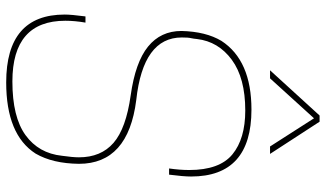

<svg xmlns="http://www.w3.org/2000/svg" viewBox="-236 -810 1052 620"><g transform="rotate(90 290.0 -500.0)"><path d="M477 -846ZM477 -846H453L362 -988L233 -846H207L353 -1006H373ZM246 6Q27 6 27 -183Q27 -204 33 -250H53Q47 -215 47 -185Q47 -14 243 -14Q358 -14 416.5 -56.5Q475 -99 483 -174Q488 -209 488 -229Q488 -300 441.5 -340.5Q395 -381 288 -396Q181 -411 130.5 -452Q80 -493 80 -560Q82 -639 112 -689Q175 -786 334 -786Q550 -786 550 -591Q550 -567 544 -520H524Q529 -555 529 -585Q529 -683 478.5 -724.5Q428 -766 337 -766Q232 -766 173 -722.5Q114 -679 106 -610Q105 -599 103.5 -592.5Q102 -586 101.5 -579Q101 -572 101 -561Q101 -436 303 -414Q509 -388 509 -229Q508 -144 476 -89Q415 6 246 6Z"/></g></svg>

Font: Tanohe Sans Thin
Style: Italic
Weight: 100
Designer: Village Type and Design LLC & Cristiano Sobral
Foundry: Cooper Hewitt Smithsonian Design Museum
Version: Version 1.00;September 29, 2021;FontCreator 13.0.0.2655 64-b